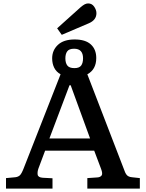

<svg xmlns="http://www.w3.org/2000/svg" viewBox="-20 -1099 850 1119"><path d="M340 -896 313 -934 450 -1057Q464 -1069 474 -1074Q484 -1079 494 -1079Q516 -1079 529 -1060Q542 -1041 542 -1022Q542 -982 497 -963ZM15 0V-61L69 -66Q86 -68 96 -77.5Q106 -87 118 -118L333 -666Q308 -680 296 -704Q284 -728 284 -759Q284 -806 317.5 -837.5Q351 -869 415 -869Q478 -869 509.5 -840Q541 -811 541 -761Q541 -694 489 -666L701 -116Q709 -91 718.5 -79.5Q728 -68 749 -66L795 -61V0H489V-61L548 -65Q564 -66 572 -76Q580 -86 569 -115L529 -221H243L204 -117Q197 -97 199.5 -81Q202 -65 229 -63L286 -60V0ZM414 -702Q442 -702 453 -717Q464 -732 464 -759Q464 -815 412 -815Q383 -815 372 -800Q361 -785 361 -759Q361 -732 372.5 -717Q384 -702 414 -702ZM268 -292H505L392 -602H385Z"/></svg>

Font: Literata 7pt Medium
Style: Regular
Weight: 500
Designer: Latin by Veronika Burian and Jose Scaglione. Greek by Irene Vlachou. Cyrillic by Vera Evstafieva.
Foundry: TypeTogether
Version: Version 3.002